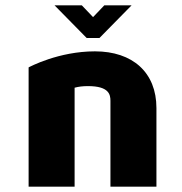

<svg xmlns="http://www.w3.org/2000/svg" viewBox="-20 -698 679 718"><path d="M335 -506C199 -506 91 -448 87 -446V0H259V-370C274 -374 289 -376 309 -376C388 -376 393 -344 393 -321V0H565V-294C565 -427 476 -506 335 -506ZM472 -678H370L328 -634L286 -678H184L304 -556H352Z"/></svg>

Font: Maven Pro
Style: Black
Weight: 900
Designer: Joe Prince
Foundry: Joe Prince
Version: Version 1.003